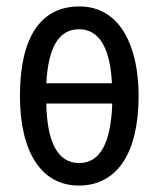

<svg xmlns="http://www.w3.org/2000/svg" viewBox="-20 -567 493 597"><path d="M411 -269C411 -422 354 -547 227 -547C107 -547 42 -452 42 -269C42 -92 110 10 225 10C344 10 411 -91 411 -269ZM226 -476C291 -476 323 -413 328 -308H124C130 -419 162 -476 226 -476ZM226 -60C158 -60 126 -128 124 -245H329C325 -122 291 -60 226 -60Z"/></svg>

Font: Noto Sans UI Condensed
Style: Regular
Weight: 400
Width: 3
Designer: Monotype Design Team
Foundry: Monotype Imaging Inc.
Version: Version 1.901